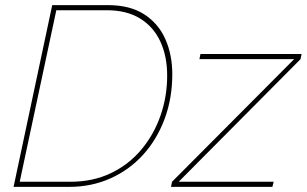

<svg xmlns="http://www.w3.org/2000/svg" viewBox="-20 -730 1198 750"><path d="M184 -710H401Q488 -710 543.5 -674Q599 -638 626 -577Q653 -516 653 -440Q653 -346 623 -265.5Q593 -185 539 -125.5Q485 -66 411 -33Q337 0 250 0H33ZM254 -20Q343 -20 413 -53.5Q483 -87 532 -145.5Q581 -204 607 -278.5Q633 -353 633 -435Q633 -510 606.5 -567.5Q580 -625 527.5 -657.5Q475 -690 397 -690H200L57 -20ZM652 -20 1129 -499H759L763 -519H1158L1154 -499L678 -20H1049L1044 0H648Z"/></svg>

Font: Raleway Thin
Style: Italic
Weight: 100
Italic angle: -12°
Designer: Matt McInerney, Pablo Impallari, Rodrigo Fuenzalida
Foundry: Matt McInerney, Pablo Impallari, Rodrigo Fuenzalida
Version: Version 4.026